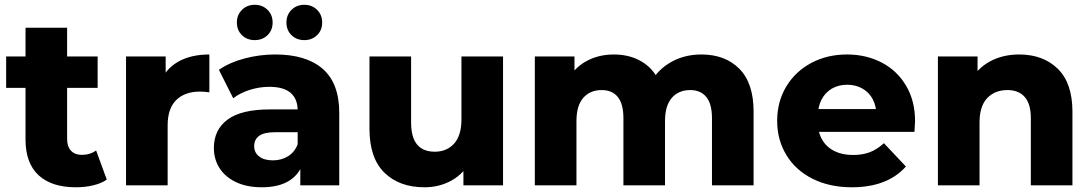

<svg xmlns="http://www.w3.org/2000/svg" viewBox="-20 -777 4580 805"><path d="M87 -192V-660.7H261.4V-194.4Q261.4 -162.3 277.8 -145Q294.1 -127.7 322.7 -127.7Q357.9 -127.7 383 -146.2L427.7 -23.9Q404 -7.6 369.9 0.3Q335.9 8.2 298 8.2Q196.3 8.2 141.7 -42.4Q87 -93 87 -192ZM5.8 -540.3H389.4V-408.7H5.8Z M508.4 -540.3H674.6V-384.7L650.2 -429.4Q673.8 -488 727.2 -518.3Q780.7 -548.6 857.8 -548.6V-389.9Q834.8 -393 818.9 -393Q755.1 -393 719 -357.7Q682.9 -322.3 682.9 -251V0H508.4Z M1239.1 -102.8 1228 -127V-313.7Q1228 -362.2 1198.6 -387.6Q1169.1 -413 1108.9 -413Q1067.9 -413 1027.2 -400.2Q986.6 -387.3 957.8 -365.1L897.8 -484.3Q942.1 -515.1 1005.1 -531.8Q1068 -548.6 1133.6 -548.6Q1264.2 -548.6 1333.3 -488.1Q1402.4 -427.6 1402.4 -303.8V0H1239.1ZM876.7 -156.4Q876.7 -233 934.2 -275.7Q991.8 -318.3 1112.4 -318.3H1247.3V-222.7H1134.7Q1087.2 -222.7 1066.4 -207.4Q1045.7 -192.1 1045.7 -163.8Q1045.7 -137.2 1066.6 -120.9Q1087.6 -104.7 1124.1 -104.7Q1160.1 -104.7 1187.8 -121.9Q1215.4 -139.1 1228 -172.2L1253 -101.2Q1237.3 -47.3 1193.1 -19.6Q1148.9 8.2 1077.9 8.2Q1015.1 8.2 969.8 -13.2Q924.6 -34.6 900.6 -71.9Q876.7 -109.3 876.7 -156.4ZM1181 -682.6Q1181 -714.8 1202.3 -735.8Q1223.6 -756.9 1255.9 -756.9Q1288.1 -756.9 1309.4 -735.8Q1330.8 -714.8 1330.8 -682.6Q1330.8 -650.2 1309.4 -629.5Q1288.1 -608.8 1255.9 -608.8Q1223.6 -608.8 1202.3 -629.5Q1181 -650.2 1181 -682.6ZM973.2 -682.6Q973.2 -714.8 994.5 -735.8Q1015.8 -756.9 1048.1 -756.9Q1080.3 -756.9 1101.7 -735.8Q1123 -714.8 1123 -682.6Q1123 -650.2 1101.7 -629.5Q1080.3 -608.8 1048.1 -608.8Q1015.8 -608.8 994.5 -629.5Q973.2 -650.2 973.2 -682.6Z M1529.1 -237V-540.3H1703.6V-264.4Q1703.6 -200.9 1728.9 -170.9Q1754.2 -140.9 1802.6 -140.9Q1852.9 -140.9 1883.8 -174.7Q1914.7 -208.6 1914.7 -276.7V-540.3H2089.1V0H1923V-150.9L1954.9 -107.4Q1927.3 -51.2 1875.5 -21.5Q1823.7 8.2 1759.6 8.2Q1654.2 8.2 1591.7 -53.1Q1529.1 -114.3 1529.1 -237Z M2222.4 -540.3H2388.6V-390.9L2356.1 -434Q2384.3 -490.1 2436.1 -519.3Q2487.9 -548.6 2553.8 -548.6Q2629.7 -548.6 2683.9 -510Q2738.1 -471.4 2756.7 -395.7L2697.9 -409.8Q2725.7 -474.8 2785 -511.7Q2844.3 -548.6 2920.7 -548.6Q3020.6 -548.6 3080.1 -488.4Q3139.6 -428.3 3139.6 -308.9V0H2965.1V-281.4Q2965.1 -341.1 2941.3 -370.3Q2917.6 -399.4 2873.9 -399.4Q2825.4 -399.4 2796.8 -366.8Q2768.2 -334.1 2768.2 -269.2V0H2593.8V-281.4Q2593.8 -341.1 2570.3 -370.3Q2546.8 -399.4 2502.6 -399.4Q2454.1 -399.4 2425.5 -366.8Q2396.9 -334.1 2396.9 -269.2V0H2222.4Z M3238.4 -270.4Q3238.4 -350.7 3276.5 -414.1Q3314.6 -477.4 3381.3 -513Q3448 -548.6 3531.1 -548.6Q3611.4 -548.6 3676.4 -514.9Q3741.3 -481.2 3778.9 -417.7Q3816.6 -354.1 3816.6 -268.7Q3816.1 -258.3 3814 -224.1H3381V-319.8H3721.6L3654.8 -292.1Q3654.8 -330.2 3639.8 -359.7Q3624.8 -389.1 3596.4 -405.4Q3568.1 -421.7 3532.2 -421.7Q3495.8 -421.7 3467.7 -405.4Q3439.7 -389.1 3424.4 -359.4Q3409.2 -329.8 3409.2 -290.8V-263.9Q3409.2 -222.2 3427.2 -191.2Q3445.2 -160.2 3478.3 -143.7Q3511.4 -127.2 3556.4 -127.2Q3596.9 -127.2 3627.2 -138.9Q3657.4 -150.6 3686 -176.6L3778.2 -78.9Q3740 -35.8 3683.2 -13.8Q3626.4 8.2 3551.2 8.2Q3458 8.2 3387 -27.4Q3316 -63 3277.2 -126.7Q3238.4 -190.3 3238.4 -270.4Z M3912.4 -540.3H4078.6V-388.3L4046.7 -433.4Q4075.9 -489.6 4129.9 -519.1Q4184 -548.6 4252.9 -548.6Q4353.9 -548.6 4415.2 -488.4Q4476.4 -428.3 4476.4 -308.9V0H4302V-281.4Q4302 -341.1 4276.5 -370.3Q4251 -399.4 4204.3 -399.4Q4150.8 -399.4 4118.8 -365.4Q4086.9 -331.3 4086.9 -263.7V0H3912.4Z"/></svg>

Font: iiserrat Thin
Style: Regular
Weight: 100
Designer: Akira Ohta
Foundry: Akira Ohta
Version: Version 1.200;Glyphs 3.3.1 (3343)